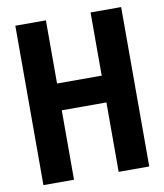

<svg xmlns="http://www.w3.org/2000/svg" viewBox="-81 -781 725 847"><g transform="rotate(-10 281.5 -357.0)"><path d="M45 0V-714H182V-431H382V-714H519V0H382V-311H182V0Z"/></g></svg>

Font: Noto Sans Mono SemiCondensed
Style: Bold
Weight: 700
Width: 4
Designer: Monotype Design Team
Foundry: Monotype Imaging Inc.
Version: Version 2.014